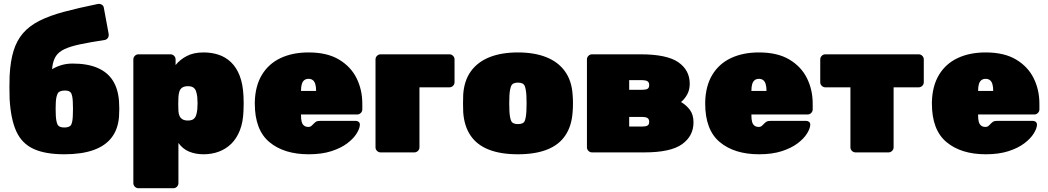

<svg xmlns="http://www.w3.org/2000/svg" viewBox="-20 -808 5556 1018"><path d="M321 10Q220 10 158 -18.5Q96 -47 66.5 -111.5Q37 -176 31 -284Q30 -313 30 -345.5Q30 -378 31 -406Q35 -484 52 -539Q69 -594 102.5 -632.5Q136 -671 189.5 -698Q243 -725 319.5 -745.5Q396 -766 499 -787Q510 -789 520 -783Q530 -777 531 -764L556 -629Q558 -616 552 -607Q546 -598 535 -596Q456 -584 404.5 -573Q353 -562 322 -547.5Q291 -533 276.5 -510.5Q262 -488 257.5 -454Q253 -420 253 -369L226 -414Q237 -429 258 -442Q279 -455 306.5 -463Q334 -471 365 -471Q443 -471 496 -448.5Q549 -426 577.5 -382Q606 -338 611 -272Q614 -231 611 -189Q606 -124 572.5 -79.5Q539 -35 476 -12.5Q413 10 321 10ZM321 -132Q350 -132 357.5 -147Q365 -162 366 -193Q367 -207 367 -231Q367 -255 366 -268Q365 -297 358 -312.5Q351 -328 325 -328Q294 -328 286 -312.5Q278 -297 276 -268Q275 -255 275 -231Q275 -207 276 -193Q278 -162 285.5 -147Q293 -132 321 -132Z M714 190Q703 190 695 182Q687 174 687 163V-493Q687 -504 695 -512Q703 -520 714 -520H884Q895 -520 903 -512Q911 -504 911 -493V-463Q934 -492 970.5 -511Q1007 -530 1059 -530Q1103 -530 1140 -517.5Q1177 -505 1205.5 -477.5Q1234 -450 1251 -406Q1268 -362 1271 -299Q1272 -277 1272 -260Q1272 -243 1271 -220Q1269 -161 1252 -117.5Q1235 -74 1206.5 -46Q1178 -18 1140.5 -4Q1103 10 1059 10Q1017 10 983 -4Q949 -18 926 -50V163Q926 174 918 182Q910 190 899 190ZM976 -169Q995 -169 1005 -176Q1015 -183 1019.5 -196Q1024 -209 1026 -227Q1029 -260 1026 -293Q1024 -311 1019.5 -324Q1015 -337 1005 -344Q995 -351 976 -351Q958 -351 947 -344Q936 -337 931.5 -324Q927 -311 926 -293Q925 -271 925 -256.5Q925 -242 926 -219Q927 -203 932.5 -192Q938 -181 948.5 -175Q959 -169 976 -169Z M1617 10Q1486 10 1408.5 -54.5Q1331 -119 1331 -259Q1331 -261 1331 -263Q1331 -265 1331 -266Q1333 -352 1368.5 -411Q1404 -470 1467.5 -500Q1531 -530 1616 -530Q1714 -530 1777 -492.5Q1840 -455 1870.5 -393.5Q1901 -332 1901 -258V-228Q1901 -217 1893 -209Q1885 -201 1874 -201H1576Q1576 -200 1576 -199Q1576 -198 1576 -196Q1576 -176 1579.5 -162.5Q1583 -149 1592 -142Q1601 -135 1615 -135Q1621 -135 1625.5 -137Q1630 -139 1634.5 -143.5Q1639 -148 1644 -153Q1653 -162 1659 -164.5Q1665 -167 1677 -167H1866Q1876 -167 1882.5 -161Q1889 -155 1888 -145Q1887 -126 1870.5 -99.5Q1854 -73 1821 -48Q1788 -23 1737 -6.5Q1686 10 1617 10ZM1576 -326H1656V-327Q1656 -349 1651.5 -363Q1647 -377 1638 -383.5Q1629 -390 1616 -390Q1603 -390 1594 -383.5Q1585 -377 1580.5 -363Q1576 -349 1576 -327Z M1998 0Q1987 0 1979 -8Q1971 -16 1971 -27V-493Q1971 -504 1979 -512Q1987 -520 1998 -520H2363Q2374 -520 2382 -512Q2390 -504 2390 -493V-372Q2390 -361 2382 -353Q2374 -345 2363 -345H2204V-27Q2204 -16 2196 -8Q2188 0 2177 0Z M2726 10Q2634 10 2571 -15Q2508 -40 2474.5 -90Q2441 -140 2436 -213Q2435 -236 2435 -260.5Q2435 -285 2436 -307Q2441 -381 2477 -430.5Q2513 -480 2576 -505Q2639 -530 2726 -530Q2813 -530 2876 -505Q2939 -480 2975 -430.5Q3011 -381 3016 -307Q3018 -285 3018 -260.5Q3018 -236 3016 -213Q3011 -140 2977.5 -90Q2944 -40 2881 -15Q2818 10 2726 10ZM2726 -150Q2755 -150 2762 -166.5Q2769 -183 2771 -218Q2772 -233 2772 -260Q2772 -287 2771 -302Q2769 -335 2762 -352.5Q2755 -370 2726 -370Q2698 -370 2690.5 -352.5Q2683 -335 2681 -302Q2680 -287 2680 -260Q2680 -233 2681 -218Q2683 -183 2690.5 -166.5Q2698 -150 2726 -150Z M3119 0Q3108 0 3100 -8Q3092 -16 3092 -27V-493Q3092 -504 3100 -512Q3108 -520 3119 -520H3376Q3516 -520 3576.5 -478Q3637 -436 3637 -364Q3637 -332 3624 -308Q3611 -284 3591 -267Q3620 -250 3638.5 -224.5Q3657 -199 3657 -159Q3657 -87 3596.5 -43.5Q3536 0 3396 0ZM3316 -137H3386Q3403 -137 3412.5 -142Q3422 -147 3422 -162Q3422 -177 3412.5 -182.5Q3403 -188 3386 -188H3316ZM3316 -332H3386Q3404 -332 3413 -337Q3422 -342 3422 -357Q3422 -372 3412.5 -377.5Q3403 -383 3386 -383H3316Z M4005 10Q3874 10 3796.5 -54.5Q3719 -119 3719 -259Q3719 -261 3719 -263Q3719 -265 3719 -266Q3721 -352 3756.5 -411Q3792 -470 3855.5 -500Q3919 -530 4004 -530Q4102 -530 4165 -492.5Q4228 -455 4258.5 -393.5Q4289 -332 4289 -258V-228Q4289 -217 4281 -209Q4273 -201 4262 -201H3964Q3964 -200 3964 -199Q3964 -198 3964 -196Q3964 -176 3967.5 -162.5Q3971 -149 3980 -142Q3989 -135 4003 -135Q4009 -135 4013.5 -137Q4018 -139 4022.5 -143.5Q4027 -148 4032 -153Q4041 -162 4047 -164.5Q4053 -167 4065 -167H4254Q4264 -167 4270.5 -161Q4277 -155 4276 -145Q4275 -126 4258.5 -99.5Q4242 -73 4209 -48Q4176 -23 4125 -6.5Q4074 10 4005 10ZM3964 -326H4044V-327Q4044 -349 4039.5 -363Q4035 -377 4026 -383.5Q4017 -390 4004 -390Q3991 -390 3982 -383.5Q3973 -377 3968.5 -363Q3964 -349 3964 -327Z M4516 0Q4505 0 4497 -8Q4489 -16 4489 -27V-345H4356Q4345 -345 4337 -353Q4329 -361 4329 -372V-493Q4329 -504 4337 -512Q4345 -520 4356 -520H4851Q4862 -520 4870 -512Q4878 -504 4878 -493V-372Q4878 -361 4870 -353Q4862 -345 4851 -345H4718V-27Q4718 -16 4710 -8Q4702 0 4691 0Z M5207 10Q5076 10 4998.5 -54.5Q4921 -119 4921 -259Q4921 -261 4921 -263Q4921 -265 4921 -266Q4923 -352 4958.5 -411Q4994 -470 5057.5 -500Q5121 -530 5206 -530Q5304 -530 5367 -492.5Q5430 -455 5460.5 -393.5Q5491 -332 5491 -258V-228Q5491 -217 5483 -209Q5475 -201 5464 -201H5166Q5166 -200 5166 -199Q5166 -198 5166 -196Q5166 -176 5169.5 -162.5Q5173 -149 5182 -142Q5191 -135 5205 -135Q5211 -135 5215.5 -137Q5220 -139 5224.5 -143.5Q5229 -148 5234 -153Q5243 -162 5249 -164.5Q5255 -167 5267 -167H5456Q5466 -167 5472.5 -161Q5479 -155 5478 -145Q5477 -126 5460.5 -99.5Q5444 -73 5411 -48Q5378 -23 5327 -6.5Q5276 10 5207 10ZM5166 -326H5246V-327Q5246 -349 5241.5 -363Q5237 -377 5228 -383.5Q5219 -390 5206 -390Q5193 -390 5184 -383.5Q5175 -377 5170.5 -363Q5166 -349 5166 -327Z"/></svg>

Font: Rubik Black
Style: Regular
Weight: 900
Designer: Hubert and Fischer
Foundry: Hubert and Fischer
Version: Version 2.300;gftools[0.9.30]